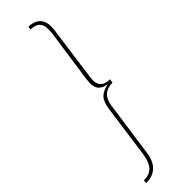

<svg xmlns="http://www.w3.org/2000/svg" viewBox="-317 -814 929 929"><g transform="rotate(-45 148.0 -349.0)"><path d="M23 103Q62 103 82.5 81Q103 59 110 13L148 -261Q154 -305 173 -324Q192 -343 228 -349Q199 -355 185 -369.5Q171 -384 171 -414Q171 -421 173 -441L212 -712Q214 -732 214 -738Q214 -771 199 -786Q184 -801 152 -801L153 -818Q190 -818 211.5 -798.5Q233 -779 233 -739Q233 -733 231 -715L192 -431Q191 -425 191 -414Q191 -359 253 -359L250 -339Q179 -339 168 -265L128 18Q114 120 22 120Z"/></g></svg>

Font: Fira Sans Condensed Thin
Style: Italic
Weight: 250
Width: 3
Italic angle: -8°
Designer: Carrois Corporate & Edenspiekermann AG
Foundry: Carrois Corporate GbR & Edenspiekermann AG
Version: Version 4.203